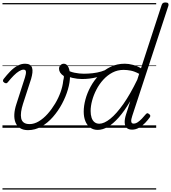

<svg xmlns="http://www.w3.org/2000/svg" viewBox="-20 -1035 1385 1555"><path d="M207 19Q168 19 142.5 2.5Q117 -14 105.5 -42.5Q94 -71 96 -109.5Q98 -148 113 -193L182 -407Q192 -439 190 -455Q188 -471 171 -471Q155 -471 134.5 -458.5Q114 -446 91.5 -423.5Q69 -401 44 -370Q37 -361 30.5 -360.5Q24 -360 14 -366Q3 -374 4 -382Q5 -390 10 -396Q35 -428 62.5 -456.5Q90 -485 120.5 -502Q151 -519 183 -519Q207 -519 221 -510.5Q235 -502 240 -485.5Q245 -469 242.5 -446.5Q240 -424 232 -396L166 -193Q155 -159 151 -129.5Q147 -100 151.5 -77.5Q156 -55 172.5 -42.5Q189 -30 220 -30Q257 -30 294.5 -52.5Q332 -75 365.5 -112.5Q399 -150 426.5 -196Q454 -242 471 -290Q488 -338 492 -381Q494 -390 496 -399.5Q498 -409 497 -419Q477 -432 467.5 -447Q458 -462 458 -478Q458 -495 469.5 -507Q481 -519 497 -519Q509 -519 518.5 -511.5Q528 -504 534.5 -490Q541 -476 544 -457.5Q547 -439 547 -418Q547 -369 530 -310.5Q513 -252 482 -194Q451 -136 408.5 -87.5Q366 -39 315 -10Q264 19 207 19ZM0 490H604V500H0ZM0 -20H604V0H0ZM0 -505H604V-500H0ZM0 -1010H604V-1000H0Z M644 -395Q607 -395 568 -404Q529 -413 497 -434Q492 -438 492.5 -446Q493 -454 497.5 -461Q502 -468 508.5 -471.5Q515 -475 522 -470Q545 -454 583.5 -446Q622 -438 659 -438Q694 -438 730.5 -442Q767 -446 800.5 -456Q834 -466 861 -481Q872 -487 876.5 -481Q881 -475 880 -465.5Q879 -456 871 -451Q818 -423 762 -409Q706 -395 644 -395ZM604 490V500ZM604 -20V0ZM604 -505V-500ZM604 -1010V-1000Z M771 17Q737 17 711.5 -1Q686 -19 672 -52.5Q658 -86 658 -131Q658 -177 672 -229.5Q686 -282 714 -333.5Q742 -385 783 -427Q824 -469 876 -494Q928 -519 991 -519Q1022 -519 1057.5 -509.5Q1093 -500 1122 -482L1289 -994Q1293 -1006 1300 -1010.5Q1307 -1015 1320 -1015Q1337 -1015 1342 -1008Q1347 -1001 1344 -989L1051 -96Q1041 -67 1043 -50.5Q1045 -34 1062 -34Q1079 -34 1096 -45.5Q1113 -57 1129.5 -74.5Q1146 -92 1160 -109Q1167 -117 1172.5 -118Q1178 -119 1185 -113Q1196 -106 1197 -99.5Q1198 -93 1194 -86Q1178 -63 1155.5 -39.5Q1133 -16 1106 -0.5Q1079 15 1050 15Q1022 15 1007 1.5Q992 -12 990 -40Q988 -68 1001 -109Q1010 -136 1018.5 -163Q1027 -190 1035 -216Q988 -136 942 -84Q896 -32 853.5 -7.5Q811 17 771 17ZM714 -136Q714 -106 721.5 -82.5Q729 -59 745 -46Q761 -33 784 -33Q823 -33 873 -73Q923 -113 979 -192.5Q1035 -272 1092 -390L1107 -437Q1070 -457 1039.5 -463Q1009 -469 981 -469Q932 -469 891 -447.5Q850 -426 817 -390Q784 -354 761 -309.5Q738 -265 726 -220Q714 -175 714 -136ZM604 490H1245V500H604ZM604 -20H1245V0H604ZM604 -505H1245V-500H604ZM604 -1010H1245V-1000H604Z"/></svg>

Font: Playwrite US Trad Guides
Style: Regular
Weight: 400
Designer: Veronika Burian, José Scaglione
Foundry: TypeTogether
Version: Version 1.003